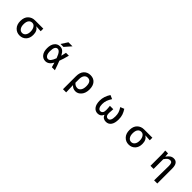

<svg xmlns="http://www.w3.org/2000/svg" viewBox="511 -2770 4979 4979"><g transform="rotate(45 3000.0 -280.5)"><path d="M236.3 -268.6Q236.3 -405.3 311 -477.5Q385.7 -549.8 493.2 -549.8H798.8V-454.1Q710 -460.9 630.9 -463.9V-459Q731.4 -402.3 731.4 -252.9Q731.4 -129.9 662.6 -58.6Q593.8 12.7 487.3 12.7Q380.9 12.7 308.6 -62.5Q236.3 -137.7 236.3 -268.6ZM621.1 -262.7Q621.1 -343.8 585.9 -399.9Q550.8 -456.1 489.3 -456.1Q427.7 -456.1 391.6 -408.7Q355.5 -361.3 355.5 -268.6Q355.5 -181.6 392.1 -131.3Q428.7 -81.1 488.3 -81.1Q547.9 -81.1 584.5 -129.9Q621.1 -178.7 621.1 -262.7Z M1585 -251Q1543 -363.3 1507.3 -404.3Q1471.7 -445.3 1432.6 -445.3Q1386.7 -445.3 1360.4 -400.4Q1334 -355.5 1334 -260.7Q1334 -168.9 1364.7 -122.6Q1395.5 -76.2 1441.4 -76.2Q1479.5 -76.2 1514.6 -115.7Q1549.8 -155.3 1585 -251ZM1681.6 -255.9Q1718.8 -165 1774.4 1H1663.1Q1640.6 -80.1 1626 -129.9Q1585.9 -56.6 1537.6 -22.9Q1489.3 10.7 1432.6 10.7Q1339.8 10.7 1282.7 -61.5Q1225.6 -133.8 1225.6 -260.7Q1225.6 -388.7 1282.7 -460.9Q1339.8 -533.2 1432.6 -533.2Q1493.2 -533.2 1537.1 -500.5Q1581.1 -467.8 1626 -382.8Q1639.6 -438.5 1658.2 -522.5H1763.7Q1722.7 -359.4 1681.6 -255.9ZM1509.8 -760.7H1658.2L1503.9 -584H1395.5Z M2270.5 200.2V-276.4Q2270.5 -417 2340.3 -490.7Q2410.2 -564.5 2519.5 -564.5Q2634.8 -564.5 2698.7 -489.7Q2762.7 -415 2762.7 -284.2Q2762.7 -148.4 2695.3 -67.9Q2627.9 12.7 2535.2 12.7Q2440.4 12.7 2378.9 -59.6Q2385.7 177.7 2386.7 200.2ZM2512.7 -82Q2569.3 -82 2606.9 -135.3Q2644.5 -188.5 2644.5 -282.2Q2644.5 -467.8 2514.6 -467.8Q2456.1 -467.8 2418 -418.5Q2379.9 -369.1 2379.9 -279.3V-147.5Q2435.5 -82 2512.7 -82Z M3349.6 12.7Q3259.8 12.7 3205.6 -59.1Q3151.4 -130.9 3151.4 -265.6Q3151.4 -416 3248 -564.5L3353.5 -518.6Q3305.7 -446.3 3283.2 -383.8Q3260.7 -321.3 3260.7 -244.1Q3260.7 -168 3286.6 -124.5Q3312.5 -81.1 3355.5 -81.1Q3396.5 -81.1 3421.4 -111.8Q3446.3 -142.6 3446.3 -207Q3446.3 -272.5 3435.5 -355.5H3559.6Q3549.8 -254.9 3549.8 -207Q3549.8 -81.1 3637.7 -81.1Q3680.7 -81.1 3706.1 -127.4Q3731.4 -173.8 3731.4 -261.7Q3731.4 -338.9 3712.9 -395.5Q3694.3 -452.1 3648.4 -522.5L3753.9 -564.5Q3800.8 -494.1 3824.2 -425.3Q3847.7 -356.4 3847.7 -268.6Q3847.7 -131.8 3795.9 -59.6Q3744.1 12.7 3652.3 12.7Q3540 12.7 3501 -87.9H3497.1Q3456.1 12.7 3349.6 12.7Z M4236.3 -268.6Q4236.3 -405.3 4311 -477.5Q4385.7 -549.8 4493.2 -549.8H4798.8V-454.1Q4710 -460.9 4630.9 -463.9V-459Q4731.4 -402.3 4731.4 -252.9Q4731.4 -129.9 4662.6 -58.6Q4593.8 12.7 4487.3 12.7Q4380.9 12.7 4308.6 -62.5Q4236.3 -137.7 4236.3 -268.6ZM4621.1 -262.7Q4621.1 -343.8 4585.9 -399.9Q4550.8 -456.1 4489.3 -456.1Q4427.7 -456.1 4391.6 -408.7Q4355.5 -361.3 4355.5 -268.6Q4355.5 -181.6 4392.1 -131.3Q4428.7 -81.1 4488.3 -81.1Q4547.9 -81.1 4584.5 -129.9Q4621.1 -178.7 4621.1 -262.7Z M5728.5 200.2H5612.3Q5620.1 -83 5620.1 -332Q5620.1 -403.3 5601.6 -434.1Q5583 -464.8 5538.1 -464.8Q5498 -464.8 5465.8 -440.4Q5433.6 -416 5393.6 -355.5V0H5279.3V-393.6Q5279.3 -477.5 5269.5 -549.8H5373L5382.8 -441.4H5385.7Q5427.7 -503.9 5472.7 -534.2Q5517.6 -564.5 5575.2 -564.5Q5728.5 -564.5 5728.5 -345.7Z"/></g></svg>

Font: GenEi Gothic M SemiBold
Style: Regular
Weight: 500
Designer: o_tamon (Modified); [Source Han Sans]
Ryoko NISHIZUKA  (kana & ideographs); Paul D. Hunt (Latin, Greek & Cyrillic); Wenl
Version: Version 1.1a;Original Version 1.004